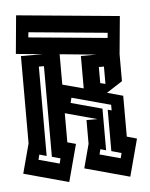

<svg xmlns="http://www.w3.org/2000/svg" viewBox="-50 -707 584 749"><g transform="rotate(-5 242.0 -333.0)"><path d="M15 -48 46 -164V-506H131L27 -516L41 -666L444 -628L430 -480V-374L368 -334L430 -317V-157L469 -146L430 0L254 -48L279 -142V-235H322L197 -269V-155L230 -146L191 0ZM81 -576 389 -547 391 -567 83 -596ZM279 -486H340L197 -500V-381L279 -359ZM112 -459V-109L84 -117L79 -97L160 -75L165 -95L132 -104V-459ZM345 -437V-374L365 -369V-437ZM365 -268 380 -264V-286L228 -327L223 -307L345 -274V-111L323 -117L318 -97L399 -75L404 -95L365 -106Z"/></g></svg>

Font: Blaka Hollow
Style: Regular
Weight: 400
Designer: Mohamed Gaber
Foundry: Kief Type Foundry
Version: Version 1.003; ttfautohint (v1.8.4.7-5d5b)